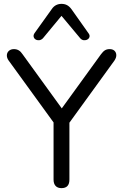

<svg xmlns="http://www.w3.org/2000/svg" viewBox="-20 -966 636 993"><path d="M298 7Q278 7 267.5 -4.5Q257 -16 257 -37V-365L275 -308L24 -654Q15 -667 15.5 -680.5Q16 -694 26 -703Q36 -712 52 -712Q66 -712 77 -705.5Q88 -699 97 -685L310 -391H289L502 -685Q513 -700 523 -706Q533 -712 547 -712Q563 -712 572 -703.5Q581 -695 581.5 -681.5Q582 -668 572 -653L322 -308L339 -365V-37Q339 7 298 7ZM202 -768Q193 -759 182.5 -758Q172 -757 164 -762Q156 -767 154 -776Q152 -785 159 -795L247 -918Q257 -933 270 -939.5Q283 -946 298 -946Q314 -946 326.5 -939.5Q339 -933 350 -918L437 -795Q445 -785 443 -776Q441 -767 432.5 -762Q424 -757 413.5 -758Q403 -759 395 -768L298 -884Z"/></svg>

Font: Nunito ExtraLight
Style: Regular
Weight: 400
Version: Version 3.602